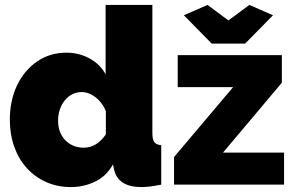

<svg xmlns="http://www.w3.org/2000/svg" viewBox="-20 -750 1199 780"><path d="M20 -264Q20 -342 49.5 -403.5Q79 -465 131 -500.5Q183 -536 250 -536Q301 -536 344 -512.5Q387 -489 409 -448V-730H599V-210Q599 -183 607 -172.5Q615 -162 635 -160V0Q586 10 555 10Q507 10 479 -8Q451 -26 443 -63L439 -82Q412 -34 366 -12Q320 10 268 10Q214 10 168.5 -10Q123 -30 89.5 -66.5Q56 -103 38 -153.5Q20 -204 20 -264ZM410 -204V-298Q401 -321 385.5 -338.5Q370 -356 351 -366Q332 -376 312 -376Q291 -376 273.5 -367Q256 -358 243 -342Q230 -326 223 -305Q216 -284 216 -260Q216 -235 223.5 -215Q231 -195 245 -180.5Q259 -166 278 -158Q297 -150 320 -150Q334 -150 346 -153.5Q358 -157 369 -163.5Q380 -170 390.5 -180.5Q401 -191 410 -204ZM687 -112 927 -396H702V-526H1125V-414L886 -130H1134V0H687ZM823 -730 908 -667 993 -730 1089 -688 976 -573H840L727 -688Z"/></svg>

Font: Raleway Thin Black
Style: Regular
Weight: 900
Version: Version 4.026